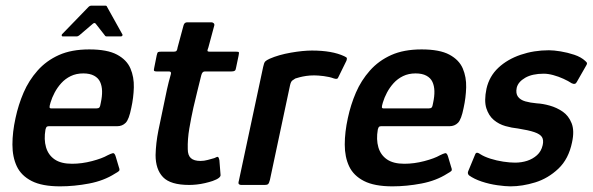

<svg xmlns="http://www.w3.org/2000/svg" viewBox="-20 -655 2099 680"><path d="M35 -237Q45 -284 63.5 -327Q82 -370 113 -405Q144 -440 188.5 -460Q233 -480 296 -480Q360 -480 394.5 -461.5Q429 -443 442 -412.5Q455 -382 454 -345.5Q453 -309 445 -273Q437 -232 425 -220Q413 -208 395 -208H153Q148 -208 145.5 -206Q143 -204 141 -196Q135 -161 143 -133.5Q151 -106 173.5 -90.5Q196 -75 235 -75Q270 -75 306 -84.5Q342 -94 361 -105Q373 -111 379.5 -112.5Q386 -114 390 -100L401 -63Q405 -53 401.5 -49.5Q398 -46 387 -40Q348 -15 295.5 -5Q243 5 193 5Q129 5 92 -14Q55 -33 39.5 -66Q24 -99 24 -143Q24 -187 35 -237ZM337 -291Q342 -314 341.5 -332.5Q341 -351 334.5 -365Q328 -379 313 -387Q298 -395 275 -395Q250 -395 230.5 -385.5Q211 -376 197 -360.5Q183 -345 173.5 -327Q164 -309 159 -292Q155 -279 155.5 -275Q156 -271 162 -271Q201 -271 241 -271Q281 -271 321 -271Q329 -271 332 -274.5Q335 -278 337 -291ZM202 -526Q199 -526 198.5 -529Q198 -532 200 -534L294 -631Q298 -635 303 -635H353Q358 -635 359 -631L413 -534Q415 -532 413.5 -529Q412 -526 408 -526H358Q353 -526 351 -530L319 -571Q315 -576 309 -571L261 -530Q256 -526 252 -526Z M650 0Q584 0 557.5 -27.5Q531 -55 531 -106Q532 -148 541 -193Q550 -238 560 -284Q566 -314 571.5 -339Q577 -364 585 -392Q588 -402 578 -402H534Q528 -402 526 -404Q524 -406 526 -414L535 -459Q537 -469 540 -470.5Q543 -472 551 -472H596Q603 -472 605.5 -475.5Q608 -479 609 -487L630 -565Q633 -576 643 -576H729Q733 -576 736.5 -573Q740 -570 739 -565L718 -487Q714 -477 715 -474.5Q716 -472 722 -472H816Q825 -472 826 -470Q827 -468 825 -458L816 -415Q815 -407 811.5 -404.5Q808 -402 800 -402H706Q701 -402 698 -399Q695 -396 693 -389Q686 -361 679 -332.5Q672 -304 665 -274Q657 -238 650.5 -200Q644 -162 645 -127Q645 -105 656 -95Q667 -85 690 -85Q703 -85 715.5 -88.5Q728 -92 739 -95Q750 -101 752.5 -99Q755 -97 757 -88L761 -37Q764 -25 733 -14Q721 -10 706 -6.5Q691 -3 676.5 -1.5Q662 0 650 0Z M1085 -476Q1156 -476 1199 -456Q1208 -452 1208.5 -449Q1209 -446 1207 -440L1180 -385Q1177 -377 1173.5 -376Q1170 -375 1163 -377Q1147 -383 1126.5 -385.5Q1106 -388 1093 -388Q1077 -388 1064 -386Q1051 -384 1041.5 -381.5Q1032 -379 1026 -377Q1021 -374 1015.5 -370Q1010 -366 1007 -352L936 -18Q933 -6 929.5 -3Q926 0 918 0H834Q830 0 826.5 -2.5Q823 -5 826 -15L912 -418Q915 -433 919.5 -437.5Q924 -442 935 -447Q967 -461 1010 -468.5Q1053 -476 1085 -476Z M1212 -237Q1222 -284 1240.5 -327Q1259 -370 1290 -405Q1321 -440 1365.5 -460Q1410 -480 1473 -480Q1537 -480 1571.5 -461.5Q1606 -443 1619 -412.5Q1632 -382 1631 -345.5Q1630 -309 1622 -273Q1614 -232 1602 -220Q1590 -208 1572 -208H1330Q1325 -208 1322.5 -206Q1320 -204 1318 -196Q1312 -161 1320 -133.5Q1328 -106 1350.5 -90.5Q1373 -75 1412 -75Q1447 -75 1483 -84.5Q1519 -94 1538 -105Q1550 -111 1556.5 -112.5Q1563 -114 1567 -100L1578 -63Q1582 -53 1578.5 -49.5Q1575 -46 1564 -40Q1525 -15 1472.5 -5Q1420 5 1370 5Q1306 5 1269 -14Q1232 -33 1216.5 -66Q1201 -99 1201 -143Q1201 -187 1212 -237ZM1514 -291Q1519 -314 1518.5 -332.5Q1518 -351 1511.5 -365Q1505 -379 1490 -387Q1475 -395 1452 -395Q1427 -395 1407.5 -385.5Q1388 -376 1374 -360.5Q1360 -345 1350.5 -327Q1341 -309 1336 -292Q1332 -279 1332.5 -275Q1333 -271 1339 -271Q1378 -271 1418 -271Q1458 -271 1498 -271Q1506 -271 1509 -274.5Q1512 -278 1514 -291Z M1662 -106Q1665 -115 1670.5 -114Q1676 -113 1681 -109Q1695 -100 1717 -93Q1739 -86 1762.5 -82.5Q1786 -79 1804 -79Q1827 -79 1847 -85.5Q1867 -92 1882 -105.5Q1897 -119 1902 -141Q1906 -159 1899.5 -169.5Q1893 -180 1872.5 -187Q1852 -194 1814 -200Q1793 -202 1770 -208.5Q1747 -215 1729 -230Q1711 -245 1702.5 -271.5Q1694 -298 1703 -341Q1713 -385 1745 -415Q1777 -445 1824 -461Q1871 -477 1924 -477Q1941 -477 1965.5 -473Q1990 -469 2014 -461Q2038 -453 2053 -439Q2059 -434 2059 -430.5Q2059 -427 2055 -421L2023 -365Q2018 -354 2005 -360Q1993 -368 1975.5 -376Q1958 -384 1939.5 -389Q1921 -394 1906 -394Q1865 -394 1840 -379.5Q1815 -365 1810 -344Q1806 -324 1814.5 -312.5Q1823 -301 1840.5 -296Q1858 -291 1881 -289Q1902 -288 1927 -281Q1952 -274 1973 -259.5Q1994 -245 2004.5 -218.5Q2015 -192 2006 -151Q1994 -92 1957.5 -57.5Q1921 -23 1875.5 -9Q1830 5 1788 5Q1770 5 1741.5 1Q1713 -3 1686 -12Q1659 -21 1641 -34Q1635 -40 1638 -48Z"/></svg>

Font: Glory Thin SemiBold
Style: Italic
Weight: 600
Italic angle: -12°
Version: Version 1.011